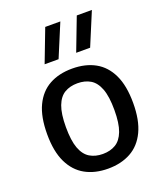

<svg xmlns="http://www.w3.org/2000/svg" viewBox="-148 -906 867 1015"><g transform="rotate(-20 285.0 -399.0)"><path d="M285 10Q211.5 10 157.2 -20Q103 -50 73 -112Q43 -174 43 -271Q43 -368.5 72.5 -430.5Q102 -492.5 156.2 -522.5Q210.5 -552.5 285 -552.5Q359.5 -552.5 413.8 -522.5Q468 -492.5 497.5 -430.5Q527 -368.5 527 -271.5Q527 -175 497.2 -112.5Q467.5 -50 413 -20Q358.5 10 285 10ZM285 -72.5Q327 -72.5 357.5 -90.8Q388 -109 404.5 -152.2Q421 -195.5 421 -270.5Q421 -346.5 404.5 -390Q388 -433.5 357.5 -451.8Q327 -470 285 -470Q243 -470 212.5 -452Q182 -434 165.5 -390.8Q149 -347.5 149 -272.5Q149 -196.5 165.2 -153Q181.5 -109.5 212.2 -91Q243 -72.5 285 -72.5ZM334.5 -623.5 405 -808H490L413 -623.5ZM157 -623.5 227.5 -808H312.5L235.5 -623.5Z"/></g></svg>

Font: Encode Sans Condensed Thin Medium
Style: Regular
Weight: 500
Version: Version 3.002